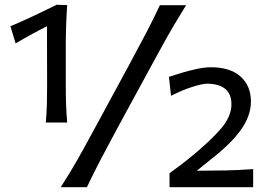

<svg xmlns="http://www.w3.org/2000/svg" viewBox="-20 -778 1116 798"><path d="M170.4 -268.6Q173.8 -307.6 174.8 -343.8Q175.8 -379.9 175.8 -424.3Q175.8 -485.4 175.5 -546.9Q175.3 -608.4 175.3 -668.9Q145 -653.8 112.3 -636Q79.6 -618.2 44.9 -597.7L23.4 -668.9Q73.2 -689.9 120.8 -712.4Q168.5 -734.9 215.8 -758.3L259.3 -756.8Q253.4 -674.8 253.4 -585.9V-424.3Q253.4 -379.9 254.6 -343.8Q255.9 -307.6 259.3 -268.6ZM232.4 0Q270 -58.1 302 -114.5Q334 -170.9 373 -243.2L515.6 -506.3Q556.2 -581.5 586.2 -638.7Q616.2 -695.8 644.5 -756.3H753.4Q727.5 -714.8 705.1 -676.8Q682.6 -638.7 659.9 -597.7Q637.2 -556.6 609.9 -506.3L466.8 -243.2Q427.7 -170.9 398.2 -114.5Q368.7 -58.1 341.3 0ZM684.6 0V-58.1Q706.5 -73.7 729.5 -91.1Q752.4 -108.4 774.4 -126.5Q852.1 -190.4 897 -241.7Q941.9 -293 941.9 -344.7Q941.9 -428.7 840.8 -430.2Q821.8 -430.2 780.3 -417.2Q738.8 -404.3 690.9 -379.9L682.1 -458.5Q703.1 -465.8 734.1 -475.1Q765.1 -484.4 797.9 -491.5Q830.6 -498.5 856.4 -498.5Q936.5 -498.5 979.7 -460Q1022.9 -421.4 1022.9 -356Q1022.9 -296.9 981.4 -238.5Q939.9 -180.2 856 -115.2L797.9 -68.4Q856.9 -68.4 915.8 -69.6Q974.6 -70.8 1032.2 -75.2V0Z"/></svg>

Font: Pinar DS1 Medium
Style: Regular
Weight: 500
Designer: Amin Abedi
Version: Version 3.000